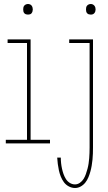

<svg xmlns="http://www.w3.org/2000/svg" viewBox="-20 -717 540 960"><path d="M120 -644Q115 -644 110 -645.5Q105 -647 101.5 -651Q98 -655 97 -660Q96 -665 96 -670Q96 -675 97 -680Q98 -685 101.5 -689Q105 -693 110 -695Q115 -697 120 -697Q125 -697 130 -695Q135 -693 138 -689Q141 -685 142.5 -680Q144 -675 144 -670Q144 -665 142.5 -660Q141 -655 138 -651Q135 -647 130 -645.5Q125 -644 120 -644ZM9 0V-18H115V-502H18V-520H133V-18H230V0ZM434 -644Q429 -644 424 -645.5Q419 -647 415.5 -651Q412 -655 411 -660Q410 -665 410 -670Q410 -675 411 -680Q412 -685 415.5 -689Q419 -693 424 -695Q429 -697 434 -697Q439 -697 443.5 -695Q448 -693 451.5 -689Q455 -685 456.5 -680Q458 -675 458 -670Q458 -665 456.5 -660Q455 -655 451.5 -651Q448 -647 443.5 -645.5Q439 -644 434 -644ZM355 223Q339 223 324 215Q309 207 299.5 194Q290 181 284 166Q278 151 274.5 135Q271 119 269 103Q267 87 266 71H284Q284 85 285.5 99Q287 113 290 126.5Q293 140 297.5 153Q302 166 309.5 178Q317 190 329 197.5Q341 205 355 205Q368 205 379.5 197Q391 189 398 177.5Q405 166 409.5 153Q414 140 417.5 127Q421 114 423 100.5Q425 87 426 74Q427 61 427.5 47.5Q428 34 428 20V-502H326V-520H445V20Q445 35 444.5 50.5Q444 66 442.5 81Q441 96 438.5 111Q436 126 432 140.5Q428 155 422 169.5Q416 184 406.5 196Q397 208 383.5 215.5Q370 223 355 223Z"/></svg>

Font: Iosevka Curly Thin
Style: Regular
Weight: 100
Monospace: yes
Designer: Belleve Invis
Foundry: Belleve Invis
Version: Version 22.1.2; ttfautohint (v1.8.4)